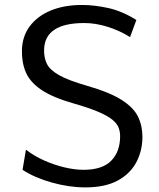

<svg xmlns="http://www.w3.org/2000/svg" viewBox="-20 -762 654 792"><path d="M332 11Q265.5 11 194.5 -8.8Q123.5 -28.5 73 -61.5L87 -144.5Q120 -119 161.2 -100.5Q202.5 -82 245.2 -71.8Q288 -61.5 324.5 -61.5Q402 -61.5 438.8 -99Q475.5 -136.5 475.5 -200.5Q475.5 -219 469.2 -235.5Q463 -252 443.8 -268Q424.5 -284 386 -300.5Q347.5 -317 283 -335.5Q197.5 -360 151 -391.2Q104.5 -422.5 87 -462.8Q69.5 -503 70.5 -554.5Q71.5 -612 103 -654Q134.5 -696 189.8 -718.8Q245 -741.5 318 -741.5Q369.5 -741.5 427 -728.8Q484.5 -716 542.5 -679.5L516.5 -609Q474.5 -635.5 424.5 -651.2Q374.5 -667 328 -667Q166.5 -667 162 -560Q160.5 -526 172.8 -500Q185 -474 223.2 -452.2Q261.5 -430.5 338 -408.5Q432 -381.5 481.5 -350Q531 -318.5 549.2 -281Q567.5 -243.5 567.5 -197.5Q567.5 -140.5 542.5 -93Q517.5 -45.5 465.5 -17.2Q413.5 11 332 11Z"/></svg>

Font: Mooli
Style: Regular
Weight: 400
Designer: Vernon Adams
Foundry: Vernon Adams
Version: Version 1.000; ttfautohint (v1.8.4.7-5d5b);gftools[0.9.33]